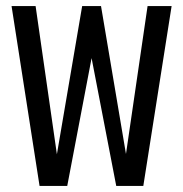

<svg xmlns="http://www.w3.org/2000/svg" viewBox="-20 -611 602 631"><path d="M110 0 18 -591H97L167 -104L250 -591H312L394 -105L465 -591H544L451 0H362L281 -420L201 0Z"/></svg>

Font: Alumni Sans Medium
Style: Regular
Weight: 500
Designer: Robert E. Leuschke
Foundry: Robert E. Leuschke
Version: Version 1.018